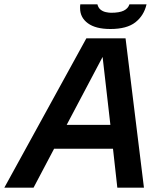

<svg xmlns="http://www.w3.org/2000/svg" viewBox="-83 -867 768 887"><path d="M-63 0 316 -690H497L582 0H459L439 -180H167L72 0ZM225 -290H427L391 -604ZM427 -733Q359 -733 323 -759.5Q287 -786 287 -829Q287 -833 287 -837.5Q287 -842 288 -847H367Q371 -831 381.5 -822.5Q392 -814 406 -811Q420 -808 430 -808Q469 -808 489 -818Q509 -828 515 -847H594Q582 -795 542.5 -764Q503 -733 427 -733Z"/></svg>

Font: Radio Canada Big Medium
Style: Italic
Weight: 500
Italic angle: -12°
Designer: Étienne Aubert Bonn
Foundry: Coppers and Brasses
Version: Version 1.001